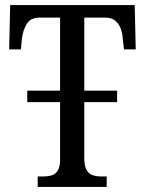

<svg xmlns="http://www.w3.org/2000/svg" viewBox="-20 -734 570 754"><path d="M128 0V-41H151Q168 -41 183 -45.5Q198 -50 207 -64.5Q216 -79 216 -108V-333H87V-378H216V-665H136Q100 -665 85 -640Q70 -615 66 -582L62 -540H16L20 -714H509L513 -540H467L462 -582Q461 -604 453.5 -623Q446 -642 431.5 -653.5Q417 -665 391 -665H311V-378H440V-333H311V-113Q311 -82 320 -66.5Q329 -51 344 -46Q359 -41 377 -41H399V0Z"/></svg>

Font: Noto Serif Condensed
Style: Regular
Weight: 400
Width: 3
Designer: Monotype Design Team
Foundry: Monotype Imaging Inc.
Version: Version 2.015